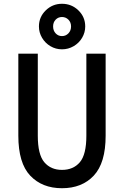

<svg xmlns="http://www.w3.org/2000/svg" viewBox="-20 -984 656 1016"><path d="M77 -266V-700H180V-266Q180 -166 214.5 -125.5Q249 -85 308 -85Q368 -85 402.5 -125.5Q437 -166 437 -266V-700H539V-266Q539 -122 476.5 -55Q414 12 308 12Q203 12 140 -54.5Q77 -121 77 -266ZM186 -844Q186 -894 222 -929Q258 -964 308 -964Q359 -964 395 -929Q431 -894 431 -844Q431 -812 414.5 -784Q398 -756 369.5 -739.5Q341 -723 308 -723Q275 -723 247 -739.5Q219 -756 202.5 -784Q186 -812 186 -844ZM356 -844Q356 -866 342 -880Q328 -894 308 -894Q288 -894 274.5 -880Q261 -866 261 -844Q261 -822 274.5 -807.5Q288 -793 308 -793Q328 -793 342 -807.5Q356 -822 356 -844Z"/></svg>

Font: Overpass Mono Light
Style: Bold
Weight: 600
Monospace: yes
Designer: Delve Withrington, Dave Bailey
Foundry: Delve Fonts
Version: Version 1.000;DELV;Overpass